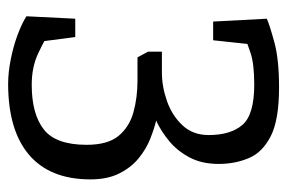

<svg xmlns="http://www.w3.org/2000/svg" viewBox="-137 -561 706 472"><g transform="rotate(90 216.0 -325.0)"><path d="M186 8Q158 8 125.5 1.5Q93 -5 65 -15.5Q37 -26 20 -37L26 -157H71L81 -81Q96 -73 112 -65.5Q128 -58 147 -54Q166 -50 189 -50Q260 -50 298 -79.5Q336 -109 336 -185Q336 -237 314 -263.5Q292 -290 256 -300Q220 -310 178 -310H121L107 -336V-370H158Q193 -370 228.5 -382.5Q264 -395 288 -420.5Q312 -446 312 -485Q312 -539 287 -568Q262 -597 188 -597Q137 -597 110.5 -588Q84 -579 88 -580L79 -496H33L26 -628Q42 -635 84 -646.5Q126 -658 195 -658Q275 -658 315 -637.5Q355 -617 369 -583Q383 -549 383 -510Q383 -468 367 -438Q351 -408 327.5 -388.5Q304 -369 279 -357L276 -356Q297 -351 322 -341Q347 -331 369.5 -312.5Q392 -294 406.5 -265Q421 -236 421 -194Q421 -144 405.5 -106Q390 -68 359.5 -42.5Q329 -17 285.5 -4.5Q242 8 186 8Z"/></g></svg>

Font: Faustina Light Light
Style: Regular
Weight: 300
Version: Version 1.200